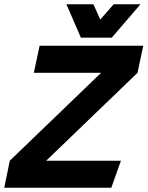

<svg xmlns="http://www.w3.org/2000/svg" viewBox="-63 -882 693 902"><path d="M412 -540H96L123 -667H610L583 -540L154 -127H505L460 0H-43L-17 -127ZM597 -862 462 -705H317L249 -862H376L408 -790L471 -862Z"/></svg>

Font: Epunda Sans ExtraBold
Style: Italic
Weight: 800
Italic angle: -12.0243°
Designer: Simon Atzbach
Foundry: typofactur
Version: Version 2.204; ttfautohint (v1.8.4.7-5d5b)